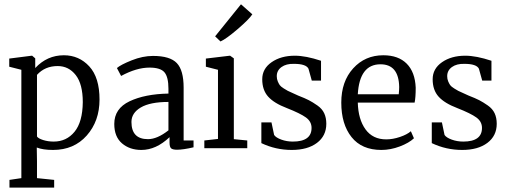

<svg xmlns="http://www.w3.org/2000/svg" viewBox="-20 -673 2311 872"><path d="M432 -221Q432 -123 374 -57.5Q316 8 221 8Q175 8 147 -3L148 59V136L226 144V179H23V144L77 136V-356L22 -370V-407L124 -420H126L140 -408V-364Q194 -422 270 -422Q339 -422 385.5 -371.5Q432 -321 432 -221ZM242 -373Q184 -373 148 -333V-53Q154 -44 176 -37Q198 -30 224 -30Q282 -30 318.5 -74.5Q355 -119 356 -209Q356 -291 324 -332Q292 -373 242 -373Z M499 -110Q499 -180 568.5 -213Q638 -246 745 -248V-270Q745 -323 727 -344.5Q709 -366 659 -366Q600 -366 530 -328L511 -364Q528 -379 578 -399Q628 -419 675 -419Q752 -419 783 -386.5Q814 -354 814 -275V-35H859V-4Q812 7 784 7Q765 7 757.5 1Q750 -5 750 -26V-50Q689 8 622 8Q569 8 534 -22Q499 -52 499 -110ZM652 -41Q694 -41 745 -81V-210Q662 -210 619.5 -185Q577 -160 577 -119Q577 -41 652 -41Z M981 -485 957 -508 1074 -653H1075L1126 -608Q1111 -585 1059 -540.5Q1007 -496 982 -485ZM908 0V-35L970 -42V-356L915 -370V-407L1024 -420H1025L1042 -408V-41L1103 -35V0Z M1167 -23V-117H1213L1225 -60Q1233 -48 1257.5 -39Q1282 -30 1310 -30Q1395 -30 1395 -92Q1395 -121 1369.5 -139.5Q1344 -158 1283 -182Q1225 -204 1198 -234Q1171 -264 1171 -313Q1171 -361 1213.5 -390.5Q1256 -420 1319 -420Q1369 -420 1438 -397V-307H1396L1381 -361Q1370 -383 1315 -383Q1280 -384 1258.5 -368.5Q1237 -353 1237 -327Q1237 -314 1241.5 -303.5Q1246 -293 1250.5 -286.5Q1255 -280 1268.5 -271.5Q1282 -263 1287 -260.5Q1292 -258 1311 -249.5Q1330 -241 1334 -239Q1365 -227 1382.5 -218Q1400 -209 1421.5 -194Q1443 -179 1452.5 -158.5Q1462 -138 1462 -111Q1462 -56 1419.5 -24Q1377 8 1305 8Q1232 8 1167 -23Z M1712 8Q1623 8 1576.5 -50.5Q1530 -109 1530 -207Q1530 -303 1584 -362.5Q1638 -422 1721 -422Q1789 -422 1827 -384Q1865 -346 1868 -275Q1868 -230 1863 -207H1605Q1607 -131 1640 -85.5Q1673 -40 1734 -40Q1764 -40 1796.5 -51Q1829 -62 1846 -77L1860 -45Q1838 -24 1796 -8Q1754 8 1712 8ZM1708 -381Q1613 -381 1605 -245H1791Q1793 -265 1793 -278Q1791 -381 1708 -381Z M1941 -23V-117H1987L1999 -60Q2007 -48 2031.5 -39Q2056 -30 2084 -30Q2169 -30 2169 -92Q2169 -121 2143.5 -139.5Q2118 -158 2057 -182Q1999 -204 1972 -234Q1945 -264 1945 -313Q1945 -361 1987.5 -390.5Q2030 -420 2093 -420Q2143 -420 2212 -397V-307H2170L2155 -361Q2144 -383 2089 -383Q2054 -384 2032.5 -368.5Q2011 -353 2011 -327Q2011 -314 2015.5 -303.5Q2020 -293 2024.5 -286.5Q2029 -280 2042.5 -271.5Q2056 -263 2061 -260.5Q2066 -258 2085 -249.5Q2104 -241 2108 -239Q2139 -227 2156.5 -218Q2174 -209 2195.5 -194Q2217 -179 2226.5 -158.5Q2236 -138 2236 -111Q2236 -56 2193.5 -24Q2151 8 2079 8Q2006 8 1941 -23Z"/></svg>

Font: Aikya
Style: Regular
Weight: 400
Designer: Neelakash Kshetrimayum (Latin subset based on Merriweather by Eben Sorkin)
Foundry: Brand New Type
Version: Version 1.00 b005